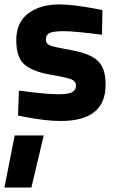

<svg xmlns="http://www.w3.org/2000/svg" viewBox="-37 -531 529 862"><path d="M247.6 -391.1Q198.2 -390.6 183.6 -381.8Q168.9 -373 168.9 -353.5Q168.9 -334 188.5 -326.7Q208 -319.3 288.6 -304.7Q369.1 -290 403.3 -256.8Q437.5 -223.6 437 -149.9Q437 12.2 235.8 12.2Q169.9 12.2 76.2 -5.9L43.9 -12.2L47.9 -124Q171.9 -107.9 220.7 -107.9Q269.5 -107.4 286.6 -117.2Q304.2 -127 304.2 -146Q304.2 -165 285.6 -173.8Q267.1 -182.6 189.5 -195.8Q112.3 -209 74.2 -240.2Q36.1 -271.5 36.1 -350.6Q36.1 -430.2 89.8 -470.7Q144 -511.2 229 -511.2Q288.1 -511.2 390.1 -492.2L422.9 -485.8L420.9 -375Q296.9 -391.1 247.6 -391.1ZM28.8 77.1H159.2L104 311H-17.1Z"/></svg>

Font: TitilliumWeb-Bold
Style: Bold
Weight: 700
Version: Version 1.001;PS 57.000;hotconv 1.0.70;makeotf.lib2.5.55311